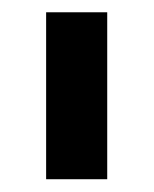

<svg xmlns="http://www.w3.org/2000/svg" viewBox="-20 -747 247 308"><path d="M54 -727.3H152V-459.5H54Z"/></svg>

Font: Riot Sans
Style: Bold
Weight: 600
Designer: Rasmus Andersson
Foundry: rsms
Version: Version 4.001